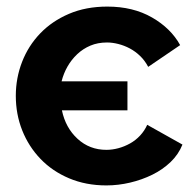

<svg xmlns="http://www.w3.org/2000/svg" viewBox="-20 -554 592 583"><path d="M303 9Q241 9 190 -12.5Q139 -34 103 -71.5Q67 -109 47.5 -158Q28 -207 28 -263Q28 -317 47 -366Q66 -415 102 -452.5Q138 -490 189.5 -512Q241 -534 306 -534Q384 -534 441.5 -501Q499 -468 527 -417L430 -351Q420 -370 405.5 -384Q391 -398 374 -407Q357 -416 339 -420.5Q321 -425 305 -425Q277 -425 254.5 -415.5Q232 -406 214.5 -389.5Q197 -373 185 -352Q173 -331 167 -307H367V-219H168Q179 -166 215.5 -132.5Q252 -99 303 -99Q321 -99 339.5 -104Q358 -109 375 -118.5Q392 -128 405.5 -142.5Q419 -157 427 -175L534 -115Q522 -85 498 -62Q474 -39 442.5 -23.5Q411 -8 375 0.5Q339 9 303 9Z"/></svg>

Font: IngvarSans
Style: Bold
Weight: 700
Version: Version 3.000